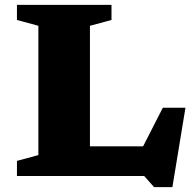

<svg xmlns="http://www.w3.org/2000/svg" viewBox="-20 -727 808 793"><path d="M692 46H616.5L575.5 0H50V-62.5L138.5 -86.5V-620.5L50 -644.5V-707H440.5V-644.5L351.5 -620.5V-122.5H571L652.5 -282H746Z"/></svg>

Font: Newsreader 6pt
Style: Bold
Weight: 700
Designer: Hugues Gentile
Foundry: Production Type
Version: Version 1.003; ttfautohint (v1.8.3)